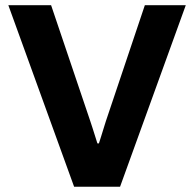

<svg xmlns="http://www.w3.org/2000/svg" viewBox="-20 -706 734 726"><path d="M260.2 0 11.5 -686.4H173.2L321.4 -247.9Q325.4 -237.3 330 -221.7Q334.7 -206 339.7 -191Q344.7 -175.9 348.3 -163.8H354Q357.6 -174.7 362.1 -189.1Q366.6 -203.6 371.3 -218.9Q376.1 -234.3 380.1 -247.1L527.7 -686.4H682.5L434 0Z"/></svg>

Font: Archivo SemiBold
Style: Regular
Weight: 600
Designer: Hector Gatti
Foundry: Omnibus-Type
Version: Version 2.001